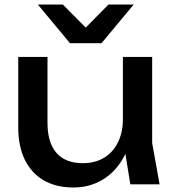

<svg xmlns="http://www.w3.org/2000/svg" viewBox="-20 -819 771 853"><path d="M61 -253V-566H191V-273Q191 -185 231 -139.5Q271 -94 348 -94Q402 -94 442 -118Q482 -142 504 -186.5Q526 -231 526 -290L571 -265Q563 -179 527 -116Q491 -53 434 -19.5Q377 14 306 14Q229 14 174 -18Q119 -50 90 -110Q61 -170 61 -253ZM526 -204V-566H656V-184L689 0H559ZM291 -627 148 -799H259L389 -668H333L462 -799H574L431 -627Z"/></svg>

Font: Unbounded Variable
Style: Regular
Weight: 400
Designer: Luke Prowse, Jean-Baptiste Morizot, Fátima Lázaro, Florian Runge
Foundry: NaN
Version: Version 1.600;FEAKit 1.0